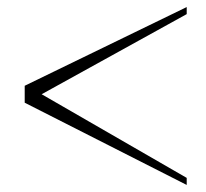

<svg xmlns="http://www.w3.org/2000/svg" viewBox="-20 -530 584 544"><path d="M50 -287 509 -510V-490L98 -263L509 -26V-6L50 -239Z"/></svg>

Font: Moderustic ExtraBold
Style: Regular
Weight: 800
Designer: Tural Alisoy
Foundry: TAFT Foundry
Version: Version 2.120